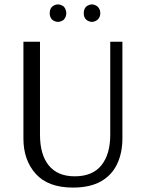

<svg xmlns="http://www.w3.org/2000/svg" viewBox="-20 -839 660 869"><path d="M242 -740Q229 -740 216 -750Q205 -761 205 -779Q205 -798 216 -809Q229 -819 242 -819Q256 -819 269 -809Q280 -796 280 -779Q280 -763 269 -750Q256 -740 242 -740ZM396 -740Q383 -740 370 -750Q359 -761 359 -779Q359 -798 370 -809Q383 -819 396 -819Q409 -819 422 -809Q434 -797 434 -779Q434 -762 422 -750Q409 -740 396 -740ZM310 10Q198 10 142 -52Q86 -114 86 -212V-650H161V-229Q161 -139 201 -90Q241 -41 318 -41Q399 -41 439 -91Q479 -141 479 -229V-650H534V-212Q534 -148 510.5 -97.5Q487 -47 437.5 -18.5Q388 10 310 10Z"/></svg>

Font: Arsenal SC
Style: Regular
Weight: 400
Designer: Andrij Shevchenko
Foundry: Stairsfor
Version: Version 2.001; ttfautohint (v1.8.4.7-5d5b)